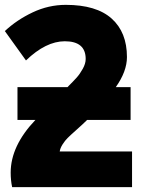

<svg xmlns="http://www.w3.org/2000/svg" viewBox="-21 -750 594 791"><path d="M502 -515Q502 -456 456 -391H517V-256H338Q322 -240 295 -216Q268 -192 257.5 -181.5Q247 -171 237 -155.5Q227 -140 225 -126H523V21H29Q23 -7 23 -39Q23 -149 125 -256H51V-391H257Q282 -416 295 -430.5Q308 -445 320 -466.5Q332 -488 332 -507Q332 -580 246 -580Q168 -580 86 -501L-1 -622Q48 -668 113.5 -699Q179 -730 250 -730Q376 -730 439 -673.5Q502 -617 502 -515Z"/></svg>

Font: Repo
Style: ExtraBold
Weight: 800
Designer: Stefan Peev
Foundry: Context Ltd
Version: Version 001.000